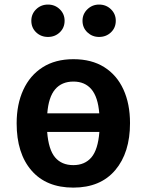

<svg xmlns="http://www.w3.org/2000/svg" viewBox="-20 -823 655 858"><path d="M308.2 -558.5Q389.2 -558.5 445.6 -523.1Q502.1 -487.7 531.5 -423.3Q561 -359 561 -272.8Q561 -140.5 494.9 -62.6Q428.7 15.4 307.7 15.4Q186.7 15.4 120.5 -61.3Q54.4 -137.9 54.4 -271.8Q54.4 -356.9 84.1 -421.5Q113.8 -486.2 170.5 -522.3Q227.2 -558.5 308.2 -558.5ZM308.2 -458.5Q255.9 -458.5 226.4 -423.8Q196.9 -389.2 191.3 -316.4H423.6Q417.9 -389.2 388.7 -423.8Q359.5 -458.5 308.2 -458.5ZM424.1 -233.3H190.8Q196.9 -154.4 226.2 -119.7Q255.4 -85.1 307.7 -85.1Q359 -85.1 388.5 -119.7Q417.9 -154.4 424.1 -233.3ZM194.4 -657.9Q163.1 -657.9 141.5 -678.5Q120 -699 120 -730.3Q120 -760.5 141.5 -781.5Q163.1 -802.6 194.4 -802.6Q225.6 -802.6 247.2 -781.5Q268.7 -760.5 268.7 -730.3Q268.7 -699 247.2 -678.5Q225.6 -657.9 194.4 -657.9ZM422.6 -657.9Q392.3 -657.9 370.5 -678.5Q348.7 -699 348.7 -730.3Q348.7 -760.5 370.5 -781.5Q392.3 -802.6 422.6 -802.6Q454.4 -802.6 475.9 -781.5Q497.4 -760.5 497.4 -730.3Q497.4 -699 475.9 -678.5Q454.4 -657.9 422.6 -657.9Z"/></svg>

Font: Fira Code SemiBold
Style: Regular
Weight: 600
Designer: Carrois Corporate, Edenspiekermann AG, Nikita Prokopov
Foundry: Carrois Corporate, Edenspiekermann AG, Nikita Prokopov
Version: Version 6.002